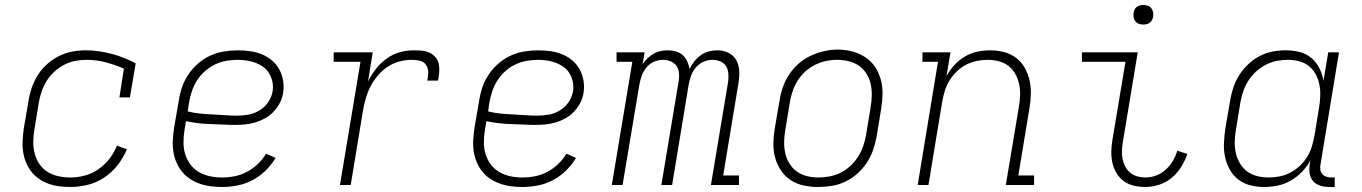

<svg xmlns="http://www.w3.org/2000/svg" viewBox="-20 -739 5440 767"><path d="M261 8Q238 8 215.5 5Q193 2 172.5 -5.5Q152 -13 134.5 -25.5Q117 -38 104 -55Q91 -72 83 -92.5Q75 -113 72 -135Q69 -157 70.5 -180Q72 -203 75 -226L94 -336Q98 -363 107 -389Q116 -415 131.5 -439.5Q147 -464 169 -483.5Q191 -503 216.5 -515.5Q242 -528 269 -533Q296 -538 324 -538Q351 -538 377 -534Q403 -530 427.5 -523.5Q452 -517 475.5 -507.5Q499 -498 522 -486L499 -350H457L475 -465Q440 -480 402.5 -490Q365 -500 325 -500Q302 -500 279.5 -495.5Q257 -491 236 -480Q215 -469 197 -452.5Q179 -436 166.5 -416Q154 -396 146.5 -374Q139 -352 135 -329L117 -219Q113 -195 113 -170.5Q113 -146 119 -124Q125 -102 138 -83Q151 -64 170.5 -52Q190 -40 213.5 -35Q237 -30 261 -30Q289 -30 318 -37.5Q347 -45 372.5 -62.5Q398 -80 417 -104.5Q436 -129 447 -157L487 -143Q473 -109 450 -79.5Q427 -50 396 -29.5Q365 -9 330 -0.5Q295 8 261 8Z M867 8Q844 8 821 5Q798 2 777 -5.5Q756 -13 738 -25Q720 -37 706.5 -54Q693 -71 684.5 -91Q676 -111 672.5 -133.5Q669 -156 670.5 -179.5Q672 -203 675 -226L694 -336Q698 -363 707 -390Q716 -417 732.5 -441.5Q749 -466 771.5 -485.5Q794 -505 820.5 -517Q847 -529 875 -533.5Q903 -538 930 -538Q955 -538 979.5 -534.5Q1004 -531 1026 -522Q1048 -513 1066 -498Q1084 -483 1095.5 -462Q1107 -441 1111 -416.5Q1115 -392 1111 -368Q1108 -347 1098 -328Q1088 -309 1073 -293Q1058 -277 1039 -266.5Q1020 -256 1000 -250Q980 -244 959.5 -242Q939 -240 919 -240Q894 -240 869 -241.5Q844 -243 819.5 -243.5Q795 -244 771 -247Q747 -250 723 -255L717 -219Q713 -195 713 -170Q713 -145 720 -122.5Q727 -100 741 -81.5Q755 -63 775 -51.5Q795 -40 818.5 -35Q842 -30 867 -30Q892 -30 917.5 -35Q943 -40 966.5 -52.5Q990 -65 1009.5 -83.5Q1029 -102 1043 -125L1081 -108Q1064 -80 1040.5 -57Q1017 -34 988 -19Q959 -4 928 2Q897 8 867 8ZM926 -277Q949 -277 972 -281Q995 -285 1016 -297.5Q1037 -310 1051 -330.5Q1065 -351 1069 -374Q1072 -392 1068.5 -410.5Q1065 -429 1056 -444.5Q1047 -460 1033 -470.5Q1019 -481 1002.5 -487.5Q986 -494 967 -497Q948 -500 930 -500Q907 -500 884 -496Q861 -492 839 -481.5Q817 -471 798.5 -454.5Q780 -438 767 -417.5Q754 -397 746.5 -374.5Q739 -352 735 -329L730 -294Q753 -288 777.5 -285.5Q802 -283 827 -282Q852 -281 876.5 -279Q901 -277 926 -277Z M1338 0 1420 -492H1313V-530H1469L1450 -413Q1463 -440 1481.5 -463.5Q1500 -487 1524 -504.5Q1548 -522 1576 -530Q1604 -538 1632 -538Q1649 -538 1665.5 -536.5Q1682 -535 1696 -528.5Q1710 -522 1720 -510Q1730 -498 1733 -482.5Q1736 -467 1734.5 -450Q1733 -433 1730 -417H1687Q1690 -433 1690.5 -449.5Q1691 -466 1682.5 -479Q1674 -492 1658.5 -496Q1643 -500 1626 -500Q1601 -500 1576 -493.5Q1551 -487 1529 -472.5Q1507 -458 1489.5 -437.5Q1472 -417 1460 -393.5Q1448 -370 1441 -345.5Q1434 -321 1430 -297L1381 0Z M2067 8Q2044 8 2021 5Q1998 2 1977 -5.5Q1956 -13 1938 -25Q1920 -37 1906.5 -54Q1893 -71 1884.5 -91Q1876 -111 1872.5 -133.5Q1869 -156 1870.5 -179.5Q1872 -203 1875 -226L1894 -336Q1898 -363 1907 -390Q1916 -417 1932.5 -441.5Q1949 -466 1971.5 -485.5Q1994 -505 2020.5 -517Q2047 -529 2075 -533.5Q2103 -538 2130 -538Q2155 -538 2179.5 -534.5Q2204 -531 2226 -522Q2248 -513 2266 -498Q2284 -483 2295.5 -462Q2307 -441 2311 -416.5Q2315 -392 2311 -368Q2308 -347 2298 -328Q2288 -309 2273 -293Q2258 -277 2239 -266.5Q2220 -256 2200 -250Q2180 -244 2159.5 -242Q2139 -240 2119 -240Q2094 -240 2069 -241.5Q2044 -243 2019.5 -243.5Q1995 -244 1971 -247Q1947 -250 1923 -255L1917 -219Q1913 -195 1913 -170Q1913 -145 1920 -122.5Q1927 -100 1941 -81.5Q1955 -63 1975 -51.5Q1995 -40 2018.5 -35Q2042 -30 2067 -30Q2092 -30 2117.5 -35Q2143 -40 2166.5 -52.5Q2190 -65 2209.5 -83.5Q2229 -102 2243 -125L2281 -108Q2264 -80 2240.5 -57Q2217 -34 2188 -19Q2159 -4 2128 2Q2097 8 2067 8ZM2126 -277Q2149 -277 2172 -281Q2195 -285 2216 -297.5Q2237 -310 2251 -330.5Q2265 -351 2269 -374Q2272 -392 2268.5 -410.5Q2265 -429 2256 -444.5Q2247 -460 2233 -470.5Q2219 -481 2202.5 -487.5Q2186 -494 2167 -497Q2148 -500 2130 -500Q2107 -500 2084 -496Q2061 -492 2039 -481.5Q2017 -471 1998.5 -454.5Q1980 -438 1967 -417.5Q1954 -397 1946.5 -374.5Q1939 -352 1935 -329L1930 -294Q1953 -288 1977.5 -285.5Q2002 -283 2027 -282Q2052 -281 2076.5 -279Q2101 -277 2126 -277Z M2424 0 2506 -492H2443V-530H2555L2547 -482Q2555 -495 2566.5 -506Q2578 -517 2591 -524.5Q2604 -532 2618.5 -535Q2633 -538 2648 -538Q2664 -538 2680 -533.5Q2696 -529 2707.5 -518.5Q2719 -508 2725.5 -493.5Q2732 -479 2735 -463Q2742 -479 2753.5 -493.5Q2765 -508 2779.5 -518.5Q2794 -529 2811 -533.5Q2828 -538 2845 -538Q2869 -538 2890 -528Q2911 -518 2921.5 -498.5Q2932 -479 2933 -455Q2934 -431 2930 -407L2869 -38H2932V0H2820L2889 -414Q2891 -430 2889.5 -446.5Q2888 -463 2880 -475.5Q2872 -488 2857 -494Q2842 -500 2826 -500Q2808 -500 2790 -492Q2772 -484 2759.5 -469Q2747 -454 2740.5 -436Q2734 -418 2731 -400L2665 0H2622L2691 -414Q2694 -430 2692.5 -446.5Q2691 -463 2682.5 -475.5Q2674 -488 2659.5 -494Q2645 -500 2628 -500Q2610 -500 2592 -492Q2574 -484 2562 -469Q2550 -454 2543.5 -436Q2537 -418 2534 -400L2467 0Z M3248 8Q3219 8 3190.5 2Q3162 -4 3138.5 -19.5Q3115 -35 3099.5 -58.5Q3084 -82 3076.5 -109Q3069 -136 3069.5 -166Q3070 -196 3075 -226L3094 -336Q3098 -363 3107 -389.5Q3116 -416 3132 -440.5Q3148 -465 3170 -484.5Q3192 -504 3218 -516Q3244 -528 3271.5 -534.5Q3299 -541 3327 -541Q3356 -541 3384.5 -533.5Q3413 -526 3436.5 -510.5Q3460 -495 3475.5 -472Q3491 -449 3498.5 -421.5Q3506 -394 3505.5 -364Q3505 -334 3500 -304L3482 -194Q3477 -167 3468 -140.5Q3459 -114 3443 -89.5Q3427 -65 3405 -45.5Q3383 -26 3357 -13.5Q3331 -1 3303 3.5Q3275 8 3248 8ZM3249 -30Q3272 -30 3295 -34.5Q3318 -39 3339 -49.5Q3360 -60 3378 -77Q3396 -94 3408.5 -114Q3421 -134 3428.5 -156Q3436 -178 3440 -201L3458 -311Q3462 -334 3462.5 -358Q3463 -382 3458 -404Q3453 -426 3441 -445Q3429 -464 3411 -476.5Q3393 -489 3370 -494.5Q3347 -500 3323 -500Q3301 -500 3278.5 -495Q3256 -490 3235 -479.5Q3214 -469 3196 -452.5Q3178 -436 3165.5 -415.5Q3153 -395 3146 -373.5Q3139 -352 3135 -329L3117 -219Q3113 -196 3112.5 -172.5Q3112 -149 3117 -127Q3122 -105 3133.5 -86Q3145 -67 3163 -54Q3181 -41 3203.5 -35.5Q3226 -30 3249 -30Z M3646 0 3727 -492H3665V-530H3777L3761 -435Q3774 -459 3793 -479.5Q3812 -500 3835 -513.5Q3858 -527 3884 -532.5Q3910 -538 3935 -538Q3964 -538 3991 -531Q4018 -524 4039.5 -507.5Q4061 -491 4074 -467.5Q4087 -444 4093 -417Q4099 -390 4098 -361.5Q4097 -333 4092 -304L4048 -38H4111V0H3998L4050 -311Q4054 -334 4055 -357Q4056 -380 4051.5 -401.5Q4047 -423 4036.5 -442.5Q4026 -462 4009.5 -475Q3993 -488 3971 -494Q3949 -500 3926 -500Q3904 -500 3882 -495.5Q3860 -491 3839.5 -480.5Q3819 -470 3802 -453.5Q3785 -437 3773 -417.5Q3761 -398 3754.5 -376.5Q3748 -355 3744 -333L3689 0Z M4556 8Q4533 8 4510.5 3Q4488 -2 4470 -15Q4452 -28 4440.5 -47Q4429 -66 4424 -88Q4419 -110 4419.5 -133.5Q4420 -157 4424 -181L4476 -492H4302V-530H4525L4466 -174Q4463 -157 4462 -139.5Q4461 -122 4464 -106Q4467 -90 4474.5 -75Q4482 -60 4494.5 -49.5Q4507 -39 4523 -34.5Q4539 -30 4556 -30Q4578 -30 4599 -38Q4620 -46 4637 -61.5Q4654 -77 4665.5 -96.5Q4677 -116 4683 -137L4723 -124Q4714 -97 4698.5 -72Q4683 -47 4660.5 -28.5Q4638 -10 4610.5 -1Q4583 8 4556 8ZM4547 -641Q4538 -641 4529.5 -644Q4521 -647 4515.5 -654Q4510 -661 4508.5 -670.5Q4507 -680 4509 -690Q4510 -696 4513 -702Q4516 -708 4522 -712Q4528 -716 4534.5 -717.5Q4541 -719 4547 -719Q4557 -719 4565.5 -716Q4574 -713 4579.5 -706Q4585 -699 4586.5 -689.5Q4588 -680 4586 -670Q4585 -664 4581.5 -658Q4578 -652 4572.5 -648Q4567 -644 4560.5 -642.5Q4554 -641 4547 -641Z M5029 8Q5001 8 4974 1Q4947 -6 4926 -22.5Q4905 -39 4892 -63Q4879 -87 4873.5 -113.5Q4868 -140 4869.5 -168.5Q4871 -197 4875 -226L4894 -336Q4898 -362 4906.5 -388Q4915 -414 4930 -438Q4945 -462 4966 -482Q4987 -502 5012 -515Q5037 -528 5063.5 -533Q5090 -538 5117 -538Q5146 -538 5172.5 -531Q5199 -524 5219 -507Q5239 -490 5251 -466Q5263 -442 5267 -416L5286 -530H5329L5255 -81Q5253 -71 5254.5 -61Q5256 -51 5262 -44Q5268 -37 5277.5 -33.5Q5287 -30 5297 -30H5312V8H5291Q5273 8 5255.5 3Q5238 -2 5226.5 -14.5Q5215 -27 5212 -45Q5209 -63 5212 -81L5215 -98Q5201 -73 5180.5 -52Q5160 -31 5135.5 -17Q5111 -3 5083.5 2.5Q5056 8 5029 8Q5029 8 5029 8Q5029 8 5029 8ZM5049 -30Q5070 -30 5092.5 -34.5Q5115 -39 5135 -49.5Q5155 -60 5172.5 -76.5Q5190 -93 5202 -112.5Q5214 -132 5220.5 -153.5Q5227 -175 5231 -197L5249 -307Q5253 -330 5254 -353.5Q5255 -377 5251 -399Q5247 -421 5236.5 -441Q5226 -461 5209.5 -474.5Q5193 -488 5170.5 -494Q5148 -500 5125 -500Q5102 -500 5079.5 -495.5Q5057 -491 5036 -480Q5015 -469 4997 -452.5Q4979 -436 4966.5 -416Q4954 -396 4946.5 -374Q4939 -352 4935 -329L4917 -219Q4913 -196 4912.5 -172.5Q4912 -149 4917 -127Q4922 -105 4933.5 -86Q4945 -67 4962.5 -54Q4980 -41 5002.5 -35.5Q5025 -30 5049 -30Z"/></svg>

Font: Iosevka Slab XLtEx
Style: Italic
Weight: 200
Width: 7
Italic angle: -9°
Monospace: yes
Designer: Belleve Invis
Foundry: Belleve Invis
Version: Version 11.1.0; ttfautohint (v1.8.3)